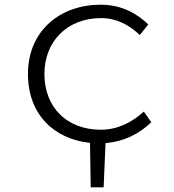

<svg xmlns="http://www.w3.org/2000/svg" viewBox="-20 -596 740 817"><path d="M624 -76 592 -121C543 -77 483 -44 409 -44C265 -44 169 -139 169 -281C169 -421 267 -519 410 -519C475 -519 528 -491 575 -447L611 -492C565 -536 501 -576 408 -576C239 -576 99 -468 99 -281C99 -109 210 -4 363 12L366 201H421L429 13C505 7 571 -25 624 -76Z"/></svg>

Font: Kawkab Mono Light
Style: Regular
Weight: 300
Monospace: yes
Designer: Abdullah Arif
Foundry: Abdullah Arif
Version: Version 1.000;PS 000.500;hotconv 1.0.88;makeotf.lib2.5.64775